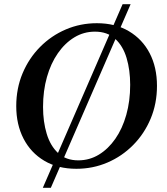

<svg xmlns="http://www.w3.org/2000/svg" viewBox="-20 -790 793 910"><path d="M183 100 561 -770H599L221 100ZM183 100 561 -770H599L221 100ZM439 -680Q527 -680 591 -642Q655 -604 689.5 -537.5Q724 -471 724 -383Q724 -299 694 -227.5Q664 -156 611 -102.5Q558 -49 489 -19.5Q420 10 342 10Q254 10 190 -28Q126 -66 91.5 -133Q57 -200 57 -287Q57 -371 87 -442.5Q117 -514 170 -567.5Q223 -621 292 -650.5Q361 -680 439 -680ZM351 -30Q404 -30 448.5 -57Q493 -84 526.5 -132Q560 -180 578.5 -245.5Q597 -311 597 -388Q597 -458 580 -515Q563 -572 526 -606Q489 -640 430 -640Q377 -640 332.5 -613Q288 -586 254.5 -538Q221 -490 202.5 -425Q184 -360 184 -283Q184 -213 201.5 -155.5Q219 -98 256 -64Q293 -30 351 -30Z"/></svg>

Font: Brygada 1918 SemiBold
Style: Italic
Weight: 600
Italic angle: -8°
Designer: Mateusz Machalski | Borys Kosmynka | Przemek Hoffer
Foundry: NIEPODLEGLA 2018
Version: Version 3.006